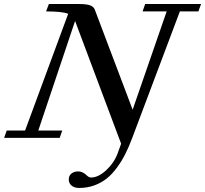

<svg xmlns="http://www.w3.org/2000/svg" viewBox="-54 -683 1016 951"><path d="M-33.7 0 -20.5 -36.6H70.3L283.7 -614.7Q253.9 -626.5 174.3 -626.5L188 -663.1H335Q374.5 -663.1 392.1 -656.7Q409.7 -650.4 415.5 -635.3L603 -139.6L771.5 -626.5H652.3L665 -663.1H941.9L928.7 -626.5H836.9L599.6 3.9Q583.5 46.4 566.4 80.3Q549.3 114.3 525.6 146.7Q502 179.2 475.3 200.7Q448.7 222.2 413.6 235.1Q378.4 248 337.9 248Q314.9 248 300.8 236.6Q286.6 225.1 286.6 205.6Q286.6 187 300 176.5Q313.5 166 333 166Q354 166 372.1 182.6Q385.7 196.3 396.5 196.3Q433.1 196.3 472.4 159.7Q511.7 123 528.8 76.2L545.9 28.8L317.9 -579.1L135.7 -36.6H254.4L241.7 0Z"/></svg>

Font: Elstob 8pt Medium
Style: Italic
Weight: 500
Italic angle: -20°
Designer: Peter S. Baker
Version: Version 1.015